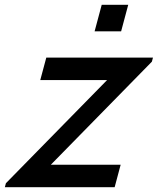

<svg xmlns="http://www.w3.org/2000/svg" viewBox="-102 -780 657 800"><path d="M292.2 -649.5H402.7L432.3 -760H321.8ZM-81.8 0H375.7L400.7 -93.5H109.7L530.8 -523L535.4 -540H90.9L65.8 -446.5H344.3L-77.4 -16.5Z"/></svg>

Font: Manrope
Style: SemiBoldItalic
Weight: 600
Italic angle: -15°
Designer: Mikhail Sharanda
Foundry: Mikhail Sharanda
Version: Version 4.502;hotconv 1.0.109;makeotfexe 2.5.65596